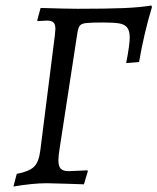

<svg xmlns="http://www.w3.org/2000/svg" viewBox="-20 -668 574 700"><path d="M41 -34Q87 -43 104.5 -60.5Q122 -78 127 -120L180 -539L182 -563Q182 -579 175 -586Q168 -593 150 -593L117 -591L116 -595L128 -639Q227 -636 263 -636Q372 -636 431 -638.5Q490 -641 532 -648L534 -642Q505 -547 487 -442L440 -438Q453 -505 453 -531Q453 -555 444 -567Q435 -579 415.5 -582.5Q396 -586 358 -586Q312 -586 294.5 -584Q277 -582 271 -574.5Q265 -567 262 -547L197 -124Q193 -101 193 -83Q193 -62 201.5 -53Q210 -44 230 -44L277 -46L299 -47L300 -43L286 4L226 2L151 0Q100 0 29 12Z"/></svg>

Font: Alegreya SC
Style: Italic
Weight: 400
Italic angle: -7°
Designer: Juan Pablo del Peral
Foundry: Huerta Tipografica
Version: Version 2.007; ttfautohint (v1.6)